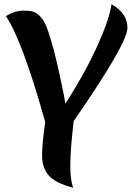

<svg xmlns="http://www.w3.org/2000/svg" viewBox="-20 -853 620 904"><path d="M281 -404 288 -365Q380 -508 437.5 -635Q495 -762 505 -833Q580 -791 580 -722Q580 -648 327 -283Q311 -148 311 -75Q311 -2 325 31Q240 9 209 -27.5Q178 -64 178 -119.5Q178 -175 193 -278Q86 -660 8 -777Q49 -803 94 -803Q118 -803 134.5 -798.5Q151 -794 167 -778Q183 -762 194.5 -737Q206 -712 220 -664Q244 -588 281 -404Z"/></svg>

Font: Merienda One
Style: Regular
Weight: 400
Designer: Eduardo Rodriguez Tunni
Foundry: Eduardo Rodriguez Tunni
Version: Version 1.001